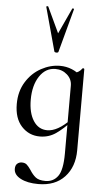

<svg xmlns="http://www.w3.org/2000/svg" viewBox="-65 -770 597 1091"><g transform="rotate(5 233.5 -224.5)"><path d="M56 206Q56 186 67 176.5Q78 167 93 167Q111 167 121.5 176.5Q132 186 145 205Q161 231 179.5 245.5Q198 260 235 260Q280 260 306 224.5Q332 189 332 94V-360Q356 -368 368 -375Q380 -382 390 -396Q391 -397 393 -397Q395 -397 397.5 -395.5Q400 -394 400 -393V70Q400 165 346 223Q292 281 196 281Q134 281 95 260.5Q56 240 56 206ZM35 -162Q35 -234 68.5 -288Q102 -342 154.5 -370.5Q207 -399 262 -399Q297 -399 329 -386Q361 -373 383 -350L332 -292Q332 -329 304 -354Q276 -379 237 -379Q181 -379 146.5 -327Q112 -275 112 -193Q112 -118 141 -73Q170 -28 220 -28Q279 -28 349 -100L357 -93Q313 -45 272.5 -17Q232 11 181 11Q119 11 77 -34.5Q35 -80 35 -162ZM165 -729 234 -582 302 -729Q303 -731 308 -730Q313 -729 312 -726L245 -477Q243 -472 234 -472Q225 -472 222 -477L154 -726Q153 -729 158 -730Q163 -731 165 -729Z"/></g></svg>

Font: Cormorant Infant Medium
Style: Regular
Weight: 500
Designer: Christian Thalmann (Catharsis Fonts)
Foundry: Catharsis Fonts
Version: Version 4.000